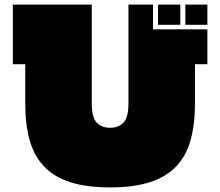

<svg xmlns="http://www.w3.org/2000/svg" viewBox="-20 -757 960 837"><path d="M766 -649H669V-737H766ZM884 -649H788V-737H884ZM460 60Q356 60 285.5 37Q215 14 171.5 -32Q128 -78 109 -147Q90 -216 90 -307V-477H36V-737H380V-307Q380 -244 402 -222Q424 -200 460 -200Q496 -200 518 -222Q540 -244 540 -307V-737H647V-629H884V-477H830V-307Q830 -216 811 -147Q792 -78 748.5 -32Q705 14 634 37Q563 60 460 60Z"/></svg>

Font: ChangwonDangamAsac Bold
Style: Regular
Weight: 700
Designer: Choi Chi-young, Lee Youngbeen, Kim Jungjin, Yoon Jihee, Han Dohee
Foundry: YoonDesign Inc.
Version: Version 1.010;Build 20210623